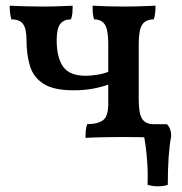

<svg xmlns="http://www.w3.org/2000/svg" viewBox="-20 -481 640 674"><path d="M526 3Q501 1 471 0.5Q441 0 410 0Q385 0 360 0.5Q335 1 314 1.5Q293 2 280 3Q280 -9 281 -21.5Q282 -34 286 -45Q327 -46 343.5 -60.5Q360 -75 360 -116V-326Q360 -377 348 -395Q336 -413 310 -413Q307 -423 306 -434.5Q305 -446 305 -461Q324 -460 353 -459Q382 -458 413 -458Q445 -458 474.5 -459Q504 -460 526 -461Q526 -446 524.5 -434.5Q523 -423 520 -413Q492 -413 479.5 -395Q467 -377 467 -326V-132Q467 -81 479.5 -63Q492 -45 520 -45Q523 -35 524.5 -24Q526 -13 526 3ZM239 -164Q168 -164 132.5 -187Q97 -210 85 -250Q73 -290 73 -341Q73 -380 61 -396.5Q49 -413 20 -413Q17 -423 15.5 -434.5Q14 -446 14 -461Q35 -460 65 -459Q95 -458 127 -458Q158 -458 186.5 -459Q215 -460 235 -461Q235 -446 234 -434.5Q233 -423 229 -413Q204 -413 191.5 -397Q179 -381 179 -340Q179 -279 201.5 -247Q224 -215 281 -215Q297 -215 320.5 -218.5Q344 -222 363 -230V-185Q339 -176 307.5 -170Q276 -164 239 -164ZM498 168Q500 117 495 65.5Q490 14 481 -27V-45H566Q581 -30 581 -3Q575 27 572 70.5Q569 114 569 168Q554 173 535 173Q516 173 498 168Z"/></svg>

Font: Vollkorn Medium
Style: Regular
Weight: 500
Designer: Friedrich Althausen
Foundry: Friedrich Althausen
Version: Version 5.000